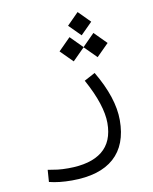

<svg xmlns="http://www.w3.org/2000/svg" viewBox="-91 -674 767 965"><g transform="rotate(-10 293.0 -191.5)"><path d="M197.8 222.7Q131.3 222.7 82 210L86.4 148.9Q113.8 153.8 136.2 156.5Q158.7 159.2 189.9 159.2Q304.7 159.2 363.8 111.8Q422.9 64.5 422.9 -31.2Q422.9 -76.2 404.3 -133.5Q385.7 -190.9 347.7 -259.8L403.3 -289.6Q486.8 -148.4 486.8 -34.7Q486.8 91.8 413.6 157.2Q340.3 222.7 197.8 222.7ZM432.1 -365.2 371.1 -426.3 310.1 -365.2 248.5 -426.8 310.1 -488.8 371.1 -427.2 432.1 -488.8 493.7 -426.8ZM372.1 -487.3 313 -546.4 372.1 -606 431.2 -546.4Z"/></g></svg>

Font: CaskaydiaCove NFP Light
Style: Regular
Weight: 300
Designer: Aaron Bell
Foundry: Saja Typeworks
Version: Version 2111.001; VTT 6.35;Nerd Fonts 3.1.1